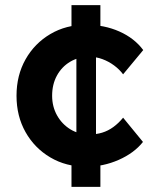

<svg xmlns="http://www.w3.org/2000/svg" viewBox="-20 -724 594 744"><path d="M44 -353Q44 -432 79 -494Q114 -556 175 -592Q236 -628 313 -628Q384 -628 442.5 -602Q501 -576 535 -530L457 -436Q443 -455 422 -470.5Q401 -486 376.5 -495Q352 -504 326 -504Q284 -504 251.5 -484.5Q219 -465 200.5 -431Q182 -397 182 -353Q182 -311 201 -277Q220 -243 252.5 -223Q285 -203 327 -203Q353 -203 376 -210Q399 -217 419.5 -232Q440 -247 457 -268L534 -174Q500 -131 440 -104.5Q380 -78 313 -78Q236 -78 175 -114Q114 -150 79 -212Q44 -274 44 -353ZM257 0V-108L276 -145V-558L257 -606V-704H369V-605L352 -563V-143L369 -107V0Z"/></svg>

Font: Mach SemiBold
Style: Regular
Weight: 600
Version: Version 1.002